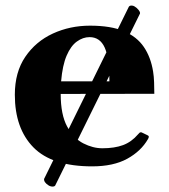

<svg xmlns="http://www.w3.org/2000/svg" viewBox="-20 -588 612 695"><path d="M313.5 14.2Q168.5 14.2 101.1 -54.4Q33.7 -123 33.7 -245.1Q33.7 -326.7 71.5 -382.3Q109.4 -438 171.4 -466.6Q233.4 -495.1 305.7 -495.1Q381.3 -495.1 428.5 -475.1Q475.6 -455.1 500.7 -418Q525.9 -380.9 534.2 -329.1Q537.1 -311.5 537.8 -290Q538.6 -268.6 538.6 -248.5L199.7 -248Q199.7 -172.9 223.1 -129.9Q246.6 -86.9 281.5 -69.1Q316.4 -51.3 350.6 -51.3Q394.5 -51.3 425.3 -62.7Q456.1 -74.2 479.5 -101.6Q481.9 -104 484.6 -106.9Q487.3 -109.9 492.2 -108.9L513.7 -98.6Q518.6 -96.7 518.6 -92.8Q518.6 -90.8 517.8 -88.9Q517.1 -86.9 515.6 -84.5Q490.7 -41 440.7 -13.4Q390.6 14.2 313.5 14.2ZM201.2 -293.5H376Q376 -378.4 358.9 -416Q341.8 -453.6 304.2 -453.6Q280.3 -453.6 258.3 -437.7Q236.3 -421.9 221.2 -386.7Q206.1 -351.6 201.2 -293.5ZM446.3 -563.5Q449.3 -567.9 456.1 -567.9Q462 -567.9 466.8 -564.9Q474.6 -560.5 481.2 -552.5Q487.8 -544.4 486.8 -539.1L179.6 84Q176.7 87.4 171.3 87.4Q162.6 87.4 155.7 83Q138.2 71.8 139.6 59.6Z"/></svg>

Font: Gelasio
Style: Regular
Weight: 400
Designer: Eben Sorkin
Foundry: Eben Sorkin
Version: Version 1.008